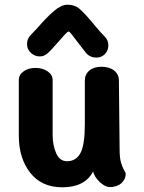

<svg xmlns="http://www.w3.org/2000/svg" viewBox="-20 -795 613 817"><path d="M515 -57Q515 -32 496.5 -15.5Q478 1 447 1Q428 1 405.5 -19.5Q383 -40 376 -65Q341 2 245 2Q157 2 108.5 -60Q60 -122 60 -218V-454Q60 -477 80.5 -491.5Q101 -506 131 -506Q161 -506 182.5 -491.5Q204 -477 204 -454V-220Q204 -177 219 -143Q234 -109 265 -109Q304 -109 322.5 -144Q341 -179 341 -267V-452Q341 -479 360.5 -495Q380 -511 412 -511Q445 -511 465.5 -495Q486 -479 486 -452L489 -158Q489 -123 495 -103Q501 -83 508 -71Q515 -59 515 -57ZM345 -571 304 -624Q301 -628 288.5 -644.5Q276 -661 272 -661Q266 -661 240 -630Q219 -606 197 -582Q183 -567 172.5 -561Q162 -555 149 -555Q127 -555 111 -570.5Q95 -586 95 -607Q95 -630 110 -645L139 -676Q179 -722 210 -748.5Q241 -775 267 -775Q297 -775 316.5 -759Q336 -743 369 -704Q374 -698 391 -677.5Q408 -657 426 -639Q441 -624 441 -602Q441 -580 426.5 -565Q412 -550 391 -550Q362 -550 345 -571Z"/></svg>

Font: Mali
Style: Bold
Weight: 700
Designer: Kitiyaporn Chalermlarp | Katatrad Aksorn Co.,Ltd.
Foundry: Cadson Demak Co.,Ltd.
Version: Version 1.000; ttfautohint (v1.6)